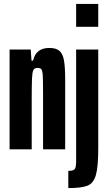

<svg xmlns="http://www.w3.org/2000/svg" viewBox="-20 -763 551 981"><path d="M29 -510H137L141 -453H149Q163 -518 232 -518Q267 -518 284 -503Q301 -488 307 -454Q313 -420 313 -354V0H200V-283Q200 -351 198.5 -376.5Q197 -402 191.5 -409Q186 -416 171 -416Q156 -416 150.5 -405Q145 -394 143.5 -362Q142 -330 142 -246V0H29ZM369 -626V-743H482V-626ZM369 60V-510H482V-6Q482 89 470 131Q458 173 427.5 185.5Q397 198 329 198V110Q356 110 362.5 100Q369 90 369 60Z"/></svg>

Font: Saira Ultra Condensed ExtraBold
Style: Regular
Weight: 800
Width: 1
Designer: Hector Gatti with collaboration of the Omnibus-Type team
Foundry: Omnibus-Type
Version: Version 1.001; ttfautohint (v1.8)